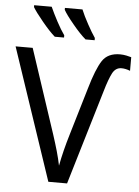

<svg xmlns="http://www.w3.org/2000/svg" viewBox="-62 -991 751 1038"><g transform="rotate(5 314.0 -472.0)"><path d="M581.1 -646C595.7 -646 611.3 -642.6 627.9 -636.2V-710C613.8 -713.9 590.8 -720.2 566.9 -720.2C522.5 -720.2 490.2 -705.1 470.2 -674.3C450.2 -643.6 429.7 -592.3 409.2 -521L334 -268.1C314.5 -203.6 299.8 -144.5 290 -91.8C279.8 -142.6 265.1 -191.9 244.1 -256.8L92.8 -713.9H0L240.2 0H341.8L495.1 -513.2C508.3 -559.1 521 -592.8 532.2 -614.3C543.5 -635.3 559.6 -646 581.1 -646ZM247.6 -944.3V-934.1C256.8 -917 274.9 -892.1 301.8 -859.9C328.6 -827.1 352.5 -802.2 373.5 -784.2H422.9V-796.4C410.2 -814.9 396 -838.4 380.4 -867.2C364.7 -896 352.1 -921.4 342.8 -944.3ZM80.6 -944.3V-934.1C90.8 -917 108.9 -892.1 135.7 -859.9C162.6 -827.1 186 -802.2 206.5 -784.2H256.8V-796.4C243.7 -814.9 229 -838.4 213.9 -867.2C198.7 -896 186 -921.4 175.8 -944.3Z"/></g></svg>

Font: Avrile Sans
Style: Regular
Weight: 400
Designer: Monotype Design Team, Google (font), Stefan Peev (BGR Cyrillic), Cristiano Sobral (main changes)
Foundry: The Avrile Sans Project Authors
Version: Version 3.110